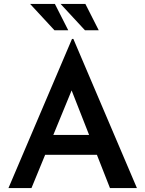

<svg xmlns="http://www.w3.org/2000/svg" viewBox="-20 -956 739 976"><path d="M23 0 346 -758H353L676 0H539L314 -573L399 -630L140 0ZM227 -270H474L515 -169H191ZM133 -936H259L327 -802H257ZM288 -936H414L482 -802H412Z"/></svg>

Font: Reem Kufi Fun Medium
Style: Regular
Weight: 500
Designer: Khaled Hosny
Version: Version 1.005